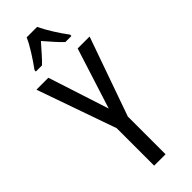

<svg xmlns="http://www.w3.org/2000/svg" viewBox="-304 -972 1001 1001"><g transform="rotate(-45 196.0 -471.5)"><path d="M197 -378 304 -714H392L238 -278V0H154V-276L0 -714H88ZM234 -943Q250 -909 276 -867.5Q302 -826 327 -793V-783H282Q261 -803 240 -827Q219 -851 196 -877Q173 -851 150.5 -825.5Q128 -800 110 -783H65V-793Q92 -830 117.5 -870.5Q143 -911 157 -943Z"/></g></svg>

Font: Noto Sans Sinhala ExtraCondensed
Style: Regular
Weight: 400
Width: 2
Designer: Jelle Bosma - Monotype Design Team
Foundry: Monotype Imaging Inc.
Version: Version 2.006; ttfautohint (v1.8.4.7-5d5b)